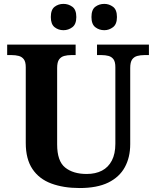

<svg xmlns="http://www.w3.org/2000/svg" viewBox="-20 -939 787 969"><path d="M381.7 10Q300.4 10 239 -12.8Q177.5 -35.6 143.8 -85.9Q110 -136.2 110 -217.7V-599.9Q110 -627 100.2 -639.8Q90.5 -652.6 74.3 -656.8Q58.1 -661 38.4 -661H16.2V-714H361.7V-661H339.4Q320.3 -661 303.9 -656.6Q287.5 -652.1 278 -638.6Q268.4 -625 268.4 -595.9V-210Q268.4 -125.9 308.8 -93.5Q349.1 -61 417.4 -61Q462.1 -61 494.5 -77.8Q526.8 -94.6 544.5 -128.7Q562.2 -162.7 562.2 -213.5V-599.9Q562.2 -627 552.8 -639.8Q543.3 -652.6 527.4 -656.8Q511.5 -661 491.8 -661H469.6V-714H731.6V-661H708.7Q689 -661 672.7 -656.6Q656.3 -652.1 646.7 -638.6Q637.2 -625 637.2 -595.9V-211.5Q637.2 -145 610 -95.2Q582.9 -45.5 526.7 -17.7Q470.4 10 381.7 10ZM506.5 -786.6Q480.4 -786.6 461 -801.7Q441.6 -816.8 441.6 -853Q441.6 -890.2 461 -904.8Q480.4 -919.4 506.5 -919.4Q530.4 -919.4 550.3 -904.8Q570.2 -890.2 570.2 -853Q570.2 -816.8 550.3 -801.7Q530.4 -786.6 506.5 -786.6ZM300.2 -786.6Q274.8 -786.6 255.6 -801.7Q236.5 -816.8 236.5 -853Q236.5 -890.2 255.6 -904.8Q274.8 -919.4 300.2 -919.4Q325.3 -919.4 345.2 -904.8Q365.2 -890.2 365.2 -853Q365.2 -816.8 345.2 -801.7Q325.3 -786.6 300.2 -786.6Z"/></svg>

Font: Noto Serif Ethiopic
Style: Regular
Weight: 400
Designer: Monotype Design Team
Foundry: Monotype Imaging Inc.
Version: Version 2.102